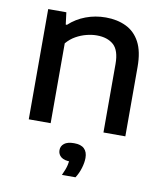

<svg xmlns="http://www.w3.org/2000/svg" viewBox="-87 -623 797 933"><g transform="rotate(10 311.5 -157.0)"><path d="M76.5 0V-544H166L173.5 -484.5H179.5Q215 -517.5 261.5 -535Q308 -552.5 360 -552.5Q416.5 -552.5 460.2 -531.5Q504 -510.5 528.5 -464.5Q553 -418.5 553 -342.5V0H445V-337.5Q445 -405 414.8 -432Q384.5 -459 332 -459Q307.5 -459 281 -452.2Q254.5 -445.5 229.5 -431.5Q204.5 -417.5 184.5 -394V0ZM282 238Q296.5 207.5 301.5 185.8Q306.5 164 306.5 142.5L324 167.5H315Q281 167.5 265.2 154.8Q249.5 142 249.5 121.5Q249.5 101 265.5 88.5Q281.5 76 314 76Q348 76 364.2 91.8Q380.5 107.5 380.5 137Q380.5 160 372.2 187.5Q364 215 349 238Z"/></g></svg>

Font: Encode Sans SemiExpanded Medium
Style: Regular
Weight: 500
Width: 6
Designer: Multiple Designers
Foundry: Impallari Type
Version: Version 3.002